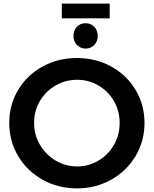

<svg xmlns="http://www.w3.org/2000/svg" viewBox="-20 -1029 849 1059"><path d="M777 -351Q777 -251 728 -168.5Q679 -86 593.5 -38Q508 10 404 10Q300 10 214.5 -38Q129 -86 80 -168.5Q31 -251 31 -351Q31 -451 80 -533Q129 -615 214.5 -662Q300 -709 404 -709Q508 -709 593.5 -662Q679 -615 728 -533Q777 -451 777 -351ZM168 -351Q168 -285 200.5 -230Q233 -175 287.5 -143Q342 -111 406 -111Q469 -111 523 -143Q577 -175 608.5 -230Q640 -285 640 -351Q640 -417 608.5 -471.5Q577 -526 523 -557.5Q469 -589 406 -589Q342 -589 287 -557.5Q232 -526 200 -471.5Q168 -417 168 -351ZM519 -830Q519 -801 500 -781Q481 -761 452 -761Q424 -761 404.5 -781Q385 -801 385 -830Q385 -861 404 -881Q423 -901 452 -901Q481 -901 500 -881Q519 -861 519 -830ZM321 -1009H585V-928H321Z"/></svg>

Font: Montserrat Medium
Style: Regular
Weight: 500
Designer: Julieta Ulanovsky
Foundry: Julieta Ulanovsky
Version: Version 6.001